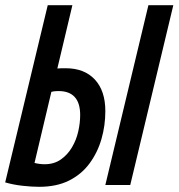

<svg xmlns="http://www.w3.org/2000/svg" viewBox="-44 -713 688 740"><path d="M107 7Q78 7 42.5 3Q7 -1 -24 -10L140 -693H235L177 -449Q185 -450 194 -450Q203 -450 209 -450Q281 -450 321.5 -406.5Q362 -363 362 -285Q362 -229 347 -177Q332 -125 301 -83Q270 -41 222 -17Q174 7 107 7ZM128 -80Q164 -80 190 -98Q216 -116 233 -144.5Q250 -173 257.5 -206Q265 -239 265 -270Q265 -316 244 -339Q223 -362 182 -362Q175 -362 168.5 -361.5Q162 -361 154 -359L89 -85Q109 -80 128 -80ZM362 0 528 -693H624L458 0Z"/></svg>

Font: Ubuntu Sans Mono Medium
Style: Italic
Weight: 500
Italic angle: -13.5°
Monospace: yes
Designer: Dalton Maag Ltd
Foundry: Dalton Maag Ltd
Version: Version 1.006